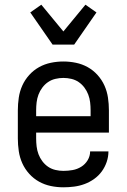

<svg xmlns="http://www.w3.org/2000/svg" viewBox="-20 -790 540 818"><path d="M250 8Q223 8 196.5 2.5Q170 -3 146.5 -16Q123 -29 104.5 -49.5Q86 -70 75 -94.5Q64 -119 60 -146Q56 -173 56 -200V-320Q56 -347 60 -374Q64 -401 75 -425.5Q86 -450 104.5 -470.5Q123 -491 146.5 -504Q170 -517 196.5 -522.5Q223 -528 250 -528Q277 -528 303.5 -522.5Q330 -517 353.5 -504Q377 -491 395.5 -470.5Q414 -450 425 -425.5Q436 -401 440 -374Q444 -347 444 -320V-225H134V-200Q134 -183 136 -166Q138 -149 144 -133Q150 -117 160.5 -103Q171 -89 185 -79.5Q199 -70 216 -66Q233 -62 250 -62Q270 -62 289.5 -65.5Q309 -69 326 -79.5Q343 -90 353.5 -107.5Q364 -125 364 -145H442Q442 -122 434.5 -100Q427 -78 413.5 -59.5Q400 -41 381 -27.5Q362 -14 340.5 -6Q319 2 296 5Q273 8 250 8ZM366 -295V-320Q366 -337 364 -354Q362 -371 356 -387Q350 -403 339.5 -417Q329 -431 315 -440.5Q301 -450 284 -454Q267 -458 250 -458Q233 -458 216 -454Q199 -450 185 -440.5Q171 -431 160.5 -417Q150 -403 144 -387Q138 -371 136 -354Q134 -337 134 -320V-295ZM204 -600 109 -737 156 -770 250 -656 344 -770 391 -737 296 -600Z"/></svg>

Font: Iosevka srxl
Style: Regular
Weight: 400
Monospace: yes
Designer: Belleve Invis
Foundry: Belleve Invis
Version: Version 33.0.1; ttfautohint (v1.8.3)